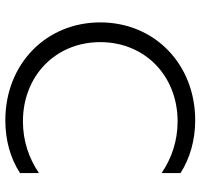

<svg xmlns="http://www.w3.org/2000/svg" viewBox="-36 -710 752 720"><g transform="rotate(90 340.0 -350.0)"><path d="M431 6C504 6 572 -12 629 -49V-120C573 -82 508 -60 435 -60C265 -60 138 -182 138 -350C138 -518 265 -640 435 -640C508 -640 573 -618 629 -580V-651C574 -686 506 -706 431 -706C221 -706 64 -554 64 -350C64 -146 221 6 431 6Z"/></g></svg>

Font: Chess Sans
Style: Regular
Weight: 400
Designer: Wolf Bōese
Foundry: Wolf Bōese
Version: Version 7.223;Glyphs 3.3 (3306)